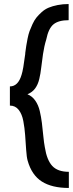

<svg xmlns="http://www.w3.org/2000/svg" viewBox="-20 -847 361 951"><path d="M320 -827V-747Q270 -747 245 -726.5Q220 -706 209 -651Q199 -619 193 -579Q187 -539 184 -511Q181 -483 174.5 -455.5Q168 -428 154 -409Q140 -390 116 -380Q139 -371 154.5 -349Q170 -327 177 -297Q184 -267 187.5 -238Q191 -209 194.5 -173.5Q198 -138 202 -118Q212 -54 239 -25Q266 4 321 4V84Q237 84 187 52Q137 20 117 -51Q112 -68 109.5 -105.5Q107 -143 104.5 -178Q102 -213 95.5 -247.5Q89 -282 72.5 -303Q56 -324 29 -324V-419Q70 -419 87 -477Q95 -501 105 -580Q105 -582 105 -584Q108 -606 110 -619.5Q112 -633 116.5 -655.5Q121 -678 126.5 -693Q132 -708 141 -727.5Q150 -747 160.5 -760Q171 -773 186.5 -787Q202 -801 221 -809Q240 -817 265.5 -822Q291 -827 320 -827Z"/></svg>

Font: Myanmar Chatu
Style: Regular
Weight: 400
Designer: Danh Hong
Foundry: Google Inc.
Version: Version 2.00 November 20, 2015